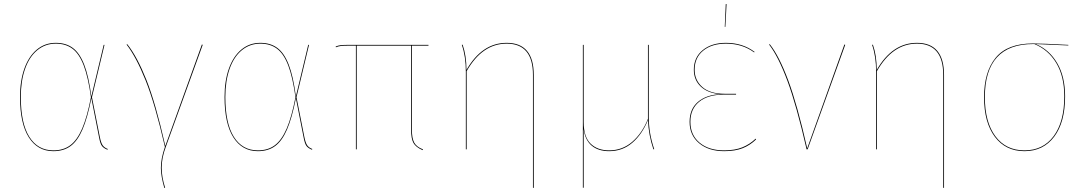

<svg xmlns="http://www.w3.org/2000/svg" viewBox="-20 -739 5375 950"><path d="M432 -262 493 -517H497L435 -258L474 -61Q480 -31 488.5 -19.5Q497 -8 513 -2L512 2Q494 -5 485 -16Q476 -27 470 -60L432 -253Q413 -156 388.5 -99Q364 -42 329.5 -16.5Q295 9 244 9Q166 9 122.5 -59.5Q79 -128 79 -259Q79 -339 100.5 -399.5Q122 -460 162 -493.5Q202 -527 256 -527Q306 -527 340 -502Q374 -477 396.5 -419.5Q419 -362 432 -262ZM83 -259Q83 -129 125 -62Q167 5 244 5Q294 5 328 -20.5Q362 -46 386.5 -103Q411 -160 430 -258Q416 -358 394 -415.5Q372 -473 338.5 -498Q305 -523 256 -523Q204 -523 164.5 -490.5Q125 -458 104 -398Q83 -338 83 -259Z M798 -17 979 -519 983 -517 801 -14Q780 42 780 91Q780 136 797 190L793 191Q776 132 776 92Q776 45 796 -12Q747 -225 700.5 -341Q654 -457 606 -519L610 -520Q659 -458 704.5 -343.5Q750 -229 798 -17Z M1444 -262 1505 -517H1509L1447 -258L1486 -61Q1492 -31 1500.5 -19.5Q1509 -8 1525 -2L1524 2Q1506 -5 1497 -16Q1488 -27 1482 -60L1444 -253Q1425 -156 1400.5 -99Q1376 -42 1341.5 -16.5Q1307 9 1256 9Q1178 9 1134.5 -59.5Q1091 -128 1091 -259Q1091 -339 1112.5 -399.5Q1134 -460 1174 -493.5Q1214 -527 1268 -527Q1318 -527 1352 -502Q1386 -477 1408.5 -419.5Q1431 -362 1444 -262ZM1095 -259Q1095 -129 1137 -62Q1179 5 1256 5Q1306 5 1340 -20.5Q1374 -46 1398.5 -103Q1423 -160 1442 -258Q1428 -358 1406 -415.5Q1384 -473 1350.5 -498Q1317 -523 1268 -523Q1216 -523 1176.5 -490.5Q1137 -458 1116 -398Q1095 -338 1095 -259Z M2018 -513V-98Q2018 -55 2029.5 -33.5Q2041 -12 2073 0L2071 4Q2037 -11 2025.5 -32Q2014 -53 2014 -98V-513H1745V0H1741V-513H1703Q1679 -513 1666.5 -511.5Q1654 -510 1642 -505L1641 -509Q1653 -514 1666 -515.5Q1679 -517 1703 -517H2100V-513Z M2621 -368V191L2617 190V-368Q2617 -523 2487 -523Q2366 -523 2289 -387V0H2285V-383Q2285 -460 2265 -517L2269 -518Q2288 -464 2288 -393Q2365 -527 2487 -527Q2621 -527 2621 -368Z M3213 0Q3189 -71 3186 -145Q3157 -74 3108.5 -32.5Q3060 9 2994 9Q2940 9 2907.5 -18.5Q2875 -46 2868 -100V58V190H2864V-517H2868V-135Q2868 -62 2902 -28.5Q2936 5 2994 5Q3059 5 3108 -37Q3157 -79 3186 -151V-152V-517H3190V-161Q3190 -80 3217 -1Z M3714 -482 3711 -480Q3653 -523 3572 -523Q3502 -523 3459.5 -488.5Q3417 -454 3417 -394Q3417 -342 3455 -308.5Q3493 -275 3566 -275H3622V-271H3564Q3483 -271 3439.5 -235.5Q3396 -200 3396 -136Q3396 -71 3441.5 -33Q3487 5 3563 5Q3616 5 3653 -10Q3690 -25 3719 -53L3721 -49Q3691 -20 3654 -5.5Q3617 9 3563 9Q3486 9 3439 -30.5Q3392 -70 3392 -136Q3392 -199 3433 -234.5Q3474 -270 3544 -273Q3482 -278 3447.5 -310.5Q3413 -343 3413 -394Q3413 -455 3457 -491Q3501 -527 3572 -527Q3655 -527 3714 -482ZM3575 -719 3569 -606H3566L3571 -719Z M3974 -5 4158 -519 4162 -517 3976 0H3971Q3921 -218 3876 -339Q3831 -460 3785 -519L3789 -520Q3835 -462 3880 -341.5Q3925 -221 3974 -5Z M4651 -368V191L4647 190V-368Q4647 -523 4517 -523Q4396 -523 4319 -387V0H4315V-383Q4315 -460 4295 -517L4299 -518Q4318 -464 4318 -393Q4395 -527 4517 -527Q4651 -527 4651 -368Z M5266 -514 5105 -521Q5172 -493 5211 -426.5Q5250 -360 5250 -262Q5250 -134 5196 -62.5Q5142 9 5049 9Q4956 9 4902.5 -62Q4849 -133 4849 -258Q4849 -384 4907 -454Q4965 -524 5091 -524Q5133 -524 5266 -517ZM5098 -521H5092Q4853 -521 4853 -258Q4853 -135 4905 -65Q4957 5 5049 5Q5141 5 5193.5 -65.5Q5246 -136 5246 -262Q5246 -361 5206.5 -427Q5167 -493 5098 -521Z"/></svg>

Font: FiraGO Four
Style: Regular
Weight: 100
Designer: bBox Type
Foundry: bBox Type GmbH
Version: Version 1.001